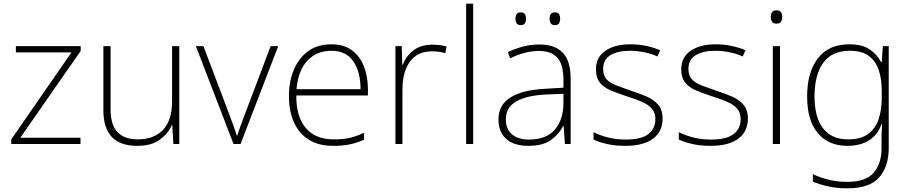

<svg xmlns="http://www.w3.org/2000/svg" viewBox="-20 -780 4924 1040"><path d="M416 0H41V-25L367 -496H66V-530H417V-504L90 -34H416Z M951 -530V0H919L913 -103H911Q892 -58 846.5 -24Q801 10 723 10Q540 10 540 -183V-530H579V-187Q579 -103 617 -64Q655 -25 726 -25Q813 -25 862.5 -76Q912 -127 912 -232V-530Z M1245 0 1041 -530H1082L1224 -155Q1237 -122 1246 -95.5Q1255 -69 1263 -45H1265Q1273 -69 1282 -95.5Q1291 -122 1304 -155L1446 -530H1487L1283 0Z M1775 -540Q1843 -540 1886.5 -507.5Q1930 -475 1951.5 -419.5Q1973 -364 1973 -294V-263H1585Q1584 -148 1636.5 -86.5Q1689 -25 1787 -25Q1836 -25 1871.5 -32.5Q1907 -40 1952 -61V-23Q1913 -6 1874.5 2Q1836 10 1786 10Q1705 10 1651.5 -24Q1598 -58 1571.5 -119Q1545 -180 1545 -260Q1545 -337 1571 -400.5Q1597 -464 1648 -502Q1699 -540 1775 -540ZM1775 -505Q1695 -505 1645 -451.5Q1595 -398 1586 -297H1933Q1933 -390 1894 -447.5Q1855 -505 1775 -505Z M2322 -538Q2344 -538 2363 -535.5Q2382 -533 2399 -528L2392 -492Q2374 -497 2357.5 -499.5Q2341 -502 2320 -502Q2241 -502 2200.5 -446Q2160 -390 2160 -295V0H2122V-530H2156L2159 -429H2162Q2178 -475 2218.5 -506.5Q2259 -538 2322 -538Z M2543 0H2505V-760H2543Z M2901 -539Q2986 -539 3028.5 -494.5Q3071 -450 3071 -353V0H3040L3033 -98H3031Q3007 -52 2963.5 -21Q2920 10 2841 10Q2763 10 2721.5 -28Q2680 -66 2680 -133Q2680 -212 2745.5 -252.5Q2811 -293 2932 -299L3032 -305V-345Q3032 -431 2999 -467.5Q2966 -504 2900 -504Q2823 -504 2743 -464L2731 -498Q2769 -516 2812 -527.5Q2855 -539 2901 -539ZM2936 -268Q2834 -263 2777 -231Q2720 -199 2720 -133Q2720 -81 2753 -52.5Q2786 -24 2845 -24Q2939 -24 2985 -77.5Q3031 -131 3032 -219V-272ZM2772 -679Q2772 -694 2778.5 -703.5Q2785 -713 2800 -713Q2817 -713 2823 -703.5Q2829 -694 2829 -679Q2829 -663 2823 -653.5Q2817 -644 2800 -644Q2785 -644 2778.5 -653.5Q2772 -663 2772 -679ZM2957 -679Q2957 -694 2963.5 -703.5Q2970 -713 2985 -713Q3002 -713 3008 -703.5Q3014 -694 3014 -679Q3014 -663 3008 -653.5Q3002 -644 2985 -644Q2970 -644 2963.5 -653.5Q2957 -663 2957 -679Z M3569 -137Q3569 -68 3517.5 -29Q3466 10 3367 10Q3312 10 3268 0Q3224 -10 3195 -24V-64Q3233 -45 3277 -34.5Q3321 -24 3368 -24Q3454 -24 3492 -54Q3530 -84 3530 -135Q3530 -170 3510.5 -192Q3491 -214 3456 -229Q3421 -244 3376 -258Q3328 -274 3290 -289.5Q3252 -305 3230 -331.5Q3208 -358 3208 -406Q3208 -469 3258.5 -504.5Q3309 -540 3394 -540Q3441 -540 3482 -531Q3523 -522 3556 -508L3541 -474Q3512 -488 3472 -496.5Q3432 -505 3393 -505Q3324 -505 3285.5 -480.5Q3247 -456 3247 -407Q3247 -370 3266 -350Q3285 -330 3318 -317.5Q3351 -305 3394 -290Q3440 -275 3479.5 -258.5Q3519 -242 3544 -214Q3569 -186 3569 -137Z M4031 -137Q4031 -68 3979.5 -29Q3928 10 3829 10Q3774 10 3730 0Q3686 -10 3657 -24V-64Q3695 -45 3739 -34.5Q3783 -24 3830 -24Q3916 -24 3954 -54Q3992 -84 3992 -135Q3992 -170 3972.5 -192Q3953 -214 3918 -229Q3883 -244 3838 -258Q3790 -274 3752 -289.5Q3714 -305 3692 -331.5Q3670 -358 3670 -406Q3670 -469 3720.5 -504.5Q3771 -540 3856 -540Q3903 -540 3944 -531Q3985 -522 4018 -508L4003 -474Q3974 -488 3934 -496.5Q3894 -505 3855 -505Q3786 -505 3747.5 -480.5Q3709 -456 3709 -407Q3709 -370 3728 -350Q3747 -330 3780 -317.5Q3813 -305 3856 -290Q3902 -275 3941.5 -258.5Q3981 -242 4006 -214Q4031 -186 4031 -137Z M4185 -724Q4204 -724 4210.5 -714Q4217 -704 4217 -688Q4217 -672 4210.5 -662Q4204 -652 4185 -652Q4169 -652 4162 -662Q4155 -672 4155 -688Q4155 -704 4162 -714Q4169 -724 4185 -724ZM4205 -530V0H4166V-530Z M4581 -540Q4650 -540 4690 -513Q4730 -486 4753 -443H4756L4762 -530H4794V22Q4794 121 4742.5 180.5Q4691 240 4570 240Q4510 240 4464.5 229.5Q4419 219 4383 204V163Q4419 181 4467 193Q4515 205 4571 205Q4670 205 4712.5 155.5Q4755 106 4755 23V-15Q4755 -40 4755.5 -61.5Q4756 -83 4758 -108H4755Q4735 -50 4687.5 -20Q4640 10 4570 10Q4468 10 4410 -58.5Q4352 -127 4352 -258Q4352 -388 4410 -464Q4468 -540 4581 -540ZM4583 -505Q4486 -505 4439 -439.5Q4392 -374 4392 -258Q4392 -144 4438.5 -84.5Q4485 -25 4573 -25Q4646 -25 4685.5 -56.5Q4725 -88 4740.5 -138.5Q4756 -189 4756 -246V-289Q4756 -353 4739.5 -401.5Q4723 -450 4685.5 -477.5Q4648 -505 4583 -505Z"/></svg>

Font: Noto Sans Lao Looped ExtraLight
Style: Regular
Weight: 200
Designer: Mark Frömberg, Ben Mitchell
Foundry: The Fontpad Ltd
Version: Version 1.002; ttfautohint (v1.8.4.7-5d5b)